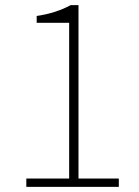

<svg xmlns="http://www.w3.org/2000/svg" viewBox="-20 -724 540 744"><path d="M82 0V-32.2H248V-635.7H122.1V-662.1Q196.3 -672.9 253.9 -704.1H284.2V-32.2H440.4V0Z"/></svg>

Font: GenEi Gothic M ExtraLight
Style: Regular
Weight: 200
Designer: o_tamon (Modified); [Source Han Sans]
Ryoko NISHIZUKA  (kana & ideographs); Paul D. Hunt (Latin, Greek & Cyrillic); Wenl
Version: Version 1.1a;Original Version 1.004